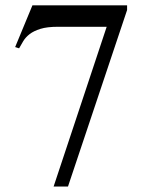

<svg xmlns="http://www.w3.org/2000/svg" viewBox="-20 -682 540 717"><path d="M233.9 14.6H180.2L378.4 -582H196.3Q155.8 -582 130.9 -574.2Q106 -566.4 90.8 -554.7Q75.7 -543 67.1 -528.8Q58.6 -514.6 51.3 -501.5L36.6 -506.3L101.1 -662.1H454.6V-644.5Z"/></svg>

Font: Doulos SIL Viet
Style: Regular
Weight: 400
Designer: Walt Agee, Victor Gaultney, Peter Martin, Debbi Hosken, Becca Hirsbrunner
Foundry: SIL International
Version: Version 5.000